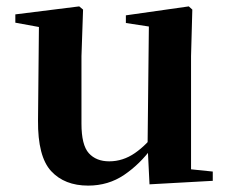

<svg xmlns="http://www.w3.org/2000/svg" viewBox="-20 -565 718 601"><path d="M256 16Q182 16 140 -29.5Q98 -75 99 -188L102 -498L132 -475L28 -494V-520L228 -545L240 -535L235 -389V-178Q235 -111 258 -85.5Q281 -60 322 -60Q365 -60 402.5 -86Q440 -112 470 -154L503 -103H456Q418 -51 368.5 -17.5Q319 16 256 16ZM448 12 442 -109V-112L446 -482L374 -493V-517L571 -545L582 -535L578 -389V-35L646 -28V1Z"/></svg>

Font: Noto Serif KR ExtraLight
Style: Bold
Weight: 700
Version: Version 2.002-H1;hotconv 1.1.0;makeotfexe 2.6.0